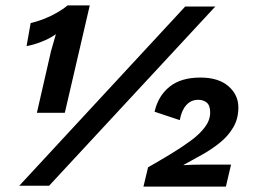

<svg xmlns="http://www.w3.org/2000/svg" viewBox="-20 -685 936 708"><path d="M116 -269 168 -496Q171 -506 175 -520.5Q179 -535 182.5 -546.5Q186 -558 186 -559Q164 -543 133 -531Q102 -519 78 -515L93 -600Q116 -605 141.5 -615Q167 -625 190.5 -638.5Q214 -652 229 -665H311L219 -269ZM51 0 663 -661H774L161 0ZM509 3 526 -68Q568 -92 608.5 -116.5Q649 -141 682.5 -165.5Q716 -190 735.5 -216Q755 -242 755 -270Q755 -296 742.5 -306.5Q730 -317 711 -317Q684 -317 666.5 -297Q649 -277 643 -242L550 -273Q563 -331 605 -365Q647 -399 719 -399Q786 -399 822.5 -367Q859 -335 859 -289Q859 -247 840 -215Q821 -183 790.5 -158.5Q760 -134 725 -114.5Q690 -95 657 -77V-76Q671 -77 689 -77.5Q707 -78 723 -78H832L813 3Z"/></svg>

Font: Kantumruy Pro SemiBold
Style: Italic
Weight: 600
Italic angle: -13°
Version: Version 1.002